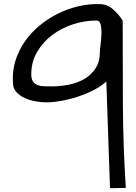

<svg xmlns="http://www.w3.org/2000/svg" viewBox="-20 -509 682 962"><path d="M512.7 -100.6Q487.3 -77.1 449.2 -57.6Q411.1 -38.1 369.1 -24.4Q327.1 -10.7 285.6 -3.4Q244.1 3.9 210.9 3.9Q188.5 3.9 159.7 -1Q130.9 -5.9 105.5 -17.1Q80.1 -28.3 62.5 -47.4Q44.9 -66.4 44.9 -94.7Q41 -150.4 56.6 -202.1Q72.3 -253.9 102.5 -298.3Q132.8 -342.8 175.8 -378.9Q218.8 -415 268.6 -439.9Q318.4 -464.8 372.6 -477.5Q426.8 -490.2 480.5 -488.3Q515.6 -488.3 545.4 -462.9Q575.2 -437.5 594.7 -405.3Q594.7 -193.4 595.7 13.7Q596.7 220.7 610.4 432.6Q598.6 432.6 591.3 432.6Q584 432.6 576.7 433.1Q569.3 433.6 559.1 433.6Q548.8 433.6 531.2 433.6ZM136.7 -136.7Q136.7 -113.3 145.5 -100.6Q154.3 -87.9 168.9 -82.5Q183.6 -77.1 202.1 -76.7Q220.7 -76.2 240.2 -76.2Q281.2 -76.2 323.7 -84.5Q366.2 -92.8 400.9 -112.3Q435.5 -131.8 458 -165.5Q480.5 -199.2 480.5 -249Q480.5 -259.8 483.9 -285.6Q487.3 -311.5 488.3 -338.4Q489.3 -365.2 484.4 -385.7Q479.5 -406.2 463.9 -406.2Q405.3 -406.2 347.2 -387.7Q289.1 -369.1 242.2 -334Q195.3 -298.8 166 -249Q136.7 -199.2 136.7 -136.7Z"/></svg>

Font: Architects Daughter-petzku
Style: Regular
Weight: 400
Designer: Kimberly Geswein
Foundry: Kimberly Geswein
Version: Version 1.000 2010 initial release